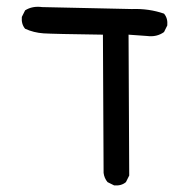

<svg xmlns="http://www.w3.org/2000/svg" viewBox="-20 -440 540 571"><path d="M319.3 111.3 299.8 101.6Q290 89.8 288.1 74.2L286.1 -336.9Q138.7 -338.9 109.4 -340.8Q80.1 -342.8 54.7 -354.5Q43 -368.2 44.9 -389.6L54.7 -409.2Q76.2 -422.9 105.5 -418.9L372.1 -413.1Q422.9 -415 467.8 -399.4Q479.5 -385.7 477.5 -364.3L467.8 -344.7Q446.3 -329.1 417 -333L362.3 -336.9L364.3 82L354.5 101.6Q340.8 113.3 319.3 111.3Z"/></svg>

Font: JasonHandwriting1
Style: Regular
Weight: 400
Version: Version 1.48.20